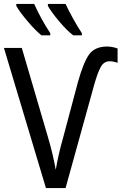

<svg xmlns="http://www.w3.org/2000/svg" viewBox="-20 -958 619 978"><path d="M224 -938V-928Q239 -900 279.5 -851.5Q320 -803 353 -778H397V-789Q377 -819 352.5 -863Q328 -907 314 -938ZM63 -938V-928Q79 -899 119 -851.5Q159 -804 191 -778H236V-789Q192 -855 154 -938ZM579 -638V-711Q552 -721 523 -721Q462 -720 433.5 -680Q405 -640 377 -540L300 -251Q289 -213 279.5 -171Q270 -129 264 -93Q257 -132 247.5 -172.5Q238 -213 225 -257L91 -714H0L214 0H314L460 -527Q477 -587 493 -616.5Q509 -646 539 -646Q556 -646 579 -638Z"/></svg>

Font: Noto Sans UI SemiCondensed
Style: Regular
Weight: 400
Width: 4
Designer: Monotype Design Team
Foundry: Monotype Imaging Inc.
Version: 1.001